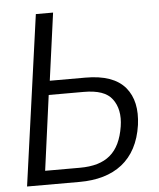

<svg xmlns="http://www.w3.org/2000/svg" viewBox="-53 -787 687 832"><g transform="rotate(-5 290.5 -370.5)"><path d="M31 0H260C410 0 511 -71 533 -224C542 -292 531 -346 497 -387C462 -428 405 -448 324 -448H169L209 -741H134ZM311 -387C372 -387 413 -373 435 -343C457 -314 466 -274 458 -224C440 -111 381 -61 266 -61H115L159 -387Z"/></g></svg>

Font: Cheyenne Sans Light
Style: Italic
Weight: 300
Italic angle: -8.13011°
Designer: The Public Sans project authors (U.S. Web Design System), Libre Franklin designed by Pablo Impallari and Rodrigo Fuenzal
Foundry: The Cheyenne Sans Project Authors
Version: Version 2.007